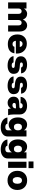

<svg xmlns="http://www.w3.org/2000/svg" viewBox="2128 -2859 932 5228"><g transform="rotate(90 2594.0 -245.0)"><path d="M357.9 -276.9Q357.9 -368.2 284.2 -368.2Q253.4 -368.2 232.7 -344.2Q211.9 -320.3 211.9 -283.2V0H44.9V-500H211.9V-430.2Q237.8 -471.7 275.6 -494.9Q313.5 -518.1 353 -518.1Q409.2 -518.1 450.7 -488.5Q492.2 -459 511.2 -403.8Q535.6 -457.5 578.1 -487.8Q620.6 -518.1 667 -518.1Q743.2 -518.1 790.5 -463.6Q837.9 -409.2 837.9 -312V0H671.9V-276.9Q671.9 -368.2 597.2 -368.2Q566.4 -368.2 545.7 -344.2Q524.9 -320.3 524.9 -283.2V0H357.9Z M918 -252Q918 -371.1 986.3 -440.4Q1054.7 -509.8 1170.9 -509.8Q1287.1 -509.8 1362.5 -434.8Q1438 -359.9 1438 -244.1V-210.9H1089.8Q1103 -120.1 1178.7 -120.1Q1243.7 -120.1 1253.9 -171.9H1431.6Q1403.8 7.8 1176.8 7.8Q1057.1 7.8 987.5 -62Q918 -131.8 918 -252ZM1172.9 -393.1Q1108.4 -393.1 1092.8 -316.9H1258.8Q1255.4 -352.1 1232.2 -372.6Q1209 -393.1 1172.9 -393.1Z M1784.7 -179.2 1684.6 -189Q1596.2 -202.6 1554.4 -241.2Q1512.7 -279.8 1512.7 -350.1Q1512.7 -426.8 1574.2 -471.4Q1635.7 -516.1 1741.7 -516.1Q1843.8 -516.1 1906.5 -472.7Q1969.2 -429.2 1978.5 -353H1817.9Q1809.1 -401.9 1742.7 -401.9Q1714.4 -401.9 1697.5 -390.6Q1680.7 -379.4 1680.7 -360.8Q1680.7 -343.8 1690.7 -335Q1700.7 -326.2 1721.7 -323.2L1829.6 -313Q1914.6 -302.2 1952.6 -262.7Q1990.7 -223.1 1990.7 -145Q1990.7 -72.8 1929.2 -29.3Q1867.7 14.2 1764.6 14.2Q1654.8 14.2 1586.7 -29.3Q1518.6 -72.8 1507.8 -147.9H1678.7Q1683.6 -122.1 1703.9 -110.1Q1724.1 -98.1 1761.7 -98.1Q1793 -98.1 1811.8 -109.1Q1830.6 -120.1 1830.6 -139.2Q1830.6 -173.3 1784.7 -179.2Z M2337.4 -179.2 2237.3 -189Q2148.9 -202.6 2107.2 -241.2Q2065.4 -279.8 2065.4 -350.1Q2065.4 -426.8 2127 -471.4Q2188.5 -516.1 2294.4 -516.1Q2396.5 -516.1 2459.2 -472.7Q2522 -429.2 2531.2 -353H2370.6Q2361.8 -401.9 2295.4 -401.9Q2267.1 -401.9 2250.2 -390.6Q2233.4 -379.4 2233.4 -360.8Q2233.4 -343.8 2243.4 -335Q2253.4 -326.2 2274.4 -323.2L2382.3 -313Q2467.3 -302.2 2505.4 -262.7Q2543.5 -223.1 2543.5 -145Q2543.5 -72.8 2481.9 -29.3Q2420.4 14.2 2317.4 14.2Q2207.5 14.2 2139.4 -29.3Q2071.3 -72.8 2060.5 -147.9H2231.4Q2236.3 -122.1 2256.6 -110.1Q2276.9 -98.1 2314.5 -98.1Q2345.7 -98.1 2364.5 -109.1Q2383.3 -120.1 2383.3 -139.2Q2383.3 -173.3 2337.4 -179.2Z M3096.2 -163.1Q3096.2 -52.2 3119.1 0H2951.2Q2939 -26.9 2932.1 -76.2Q2910.2 -33.7 2871.1 -10.3Q2832 13.2 2780.3 13.2Q2708 13.2 2660.6 -32.2Q2613.3 -77.6 2613.3 -147.9Q2613.3 -219.2 2653.1 -258.3Q2692.9 -297.4 2770 -300.8L2891.1 -307.1Q2912.1 -309.6 2921.1 -316.9Q2930.2 -324.2 2930.2 -339.8V-341.8Q2930.2 -364.3 2909.4 -380.6Q2888.7 -397 2860.4 -397Q2795.4 -397 2788.1 -339.8H2617.2Q2623 -419.9 2689.7 -468Q2756.3 -516.1 2862.3 -516.1Q2968.3 -516.1 3032.2 -461.7Q3096.2 -407.2 3096.2 -317.9ZM2782.2 -165Q2782.2 -143.6 2799.8 -130.4Q2817.4 -117.2 2846.2 -117.2Q2880.9 -117.2 2905.5 -139.6Q2930.2 -162.1 2930.2 -194.8V-214.8L2833 -210Q2808.6 -209.5 2795.4 -197.5Q2782.2 -185.5 2782.2 -165Z M3696.3 -500V11.2Q3696.3 96.7 3628.2 148.9Q3560.1 201.2 3448.2 201.2Q3337.4 201.2 3264.6 151.6Q3191.9 102.1 3179.2 19H3348.1Q3351.1 45.4 3375.2 60.8Q3399.4 76.2 3439.9 76.2Q3482.4 76.2 3505.9 57.6Q3529.3 39.1 3529.3 5.9V-102.1Q3503.4 -60.1 3464.1 -37.6Q3424.8 -15.1 3376 -15.1Q3286.6 -15.1 3231.9 -84.5Q3177.2 -153.8 3177.2 -267.1Q3177.2 -379.4 3231.9 -448.2Q3286.6 -517.1 3376 -517.1Q3424.8 -517.1 3464.1 -494.6Q3503.4 -472.2 3529.3 -431.2V-500ZM3347.2 -267.1Q3347.2 -215.3 3371.3 -186.3Q3395.5 -157.2 3439 -157.2Q3481.9 -157.2 3505.6 -186.3Q3529.3 -215.3 3529.3 -267.1Q3529.3 -319.3 3505.6 -348.1Q3481.9 -377 3439 -377Q3395.5 -377 3371.3 -348.1Q3347.2 -319.3 3347.2 -267.1Z M4294.9 -500V11.2Q4294.9 96.7 4226.8 148.9Q4158.7 201.2 4046.9 201.2Q3936 201.2 3863.3 151.6Q3790.5 102.1 3777.8 19H3946.8Q3949.7 45.4 3973.9 60.8Q3998 76.2 4038.6 76.2Q4081.1 76.2 4104.5 57.6Q4127.9 39.1 4127.9 5.9V-102.1Q4102.1 -60.1 4062.7 -37.6Q4023.4 -15.1 3974.6 -15.1Q3885.3 -15.1 3830.6 -84.5Q3775.9 -153.8 3775.9 -267.1Q3775.9 -379.4 3830.6 -448.2Q3885.3 -517.1 3974.6 -517.1Q4023.4 -517.1 4062.7 -494.6Q4102.1 -472.2 4127.9 -431.2V-500ZM3945.8 -267.1Q3945.8 -215.3 3970 -186.3Q3994.1 -157.2 4037.6 -157.2Q4080.6 -157.2 4104.2 -186.3Q4127.9 -215.3 4127.9 -267.1Q4127.9 -319.3 4104.2 -348.1Q4080.6 -377 4037.6 -377Q3994.1 -377 3970 -348.1Q3945.8 -319.3 3945.8 -267.1Z M4377.4 -690.9H4558.6V-556.2H4377.4ZM4384.3 -500H4551.3V0H4384.3Z M4631.3 -252Q4631.3 -372.1 4702.9 -445.1Q4774.4 -518.1 4892.1 -518.1Q5009.3 -518.1 5081.3 -444.8Q5153.3 -371.6 5153.3 -252Q5153.3 -131.3 5081.3 -57.6Q5009.3 16.1 4892.1 16.1Q4774.4 16.1 4702.9 -57.4Q4631.3 -130.9 4631.3 -252ZM4983.4 -252Q4983.4 -311 4959.2 -344Q4935.1 -377 4892.1 -377Q4849.1 -377 4825.2 -344Q4801.3 -311 4801.3 -252Q4801.3 -191.9 4825.2 -158.4Q4849.1 -125 4892.1 -125Q4935.1 -125 4959.2 -158.4Q4983.4 -191.9 4983.4 -252Z"/></g></svg>

Font: Overused Grotesk ExtraBold
Style: Regular
Weight: 800
Version: Version 0.002